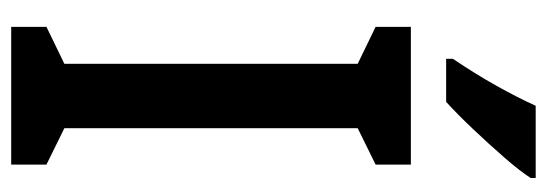

<svg xmlns="http://www.w3.org/2000/svg" viewBox="-337 -733 977 343"><g transform="rotate(90 151.5 -561.5)"><path d="M274 -93H28V-156L94 -188V-712L28 -744V-807H274V-744L209 -712V-188L274 -156ZM298 -1021Q285 -1001 261 -973.5Q237 -946 210.5 -918Q184 -890 162 -870H85V-882Q112 -922 133 -959.5Q154 -997 169 -1030H298Z"/></g></svg>

Font: Noto Sans Kannada UI ExtraCondensed SemiBold
Style: Regular
Weight: 600
Width: 2
Designer: Jelle Bosma - Monotype Design Team
Foundry: Monotype Imaging Inc.
Version: Version 2.005; ttfautohint (v1.8.4.7-5d5b)